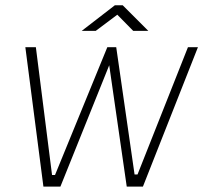

<svg xmlns="http://www.w3.org/2000/svg" viewBox="-20 -692 755 712"><path d="M141 0 74 -517H113L173 -43H184L378 -517H411L479 -45H490L677 -517H714L510 0H450L385 -450L204 0ZM283 -577.5 406 -672.5H435L530 -577.5H474L415 -637.5L335 -577.5Z"/></svg>

Font: Public Sans Thin Thin
Style: Italic
Weight: 250
Italic angle: -8°
Version: Version 2.001